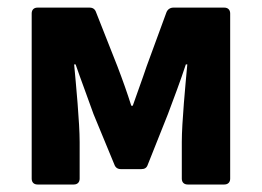

<svg xmlns="http://www.w3.org/2000/svg" viewBox="-20 -492 699 512"><path d="M64.5 -456.1V-15.6C64.5 -5.9 70.3 0 80.1 0H176.8C186.5 0 192.4 -5.9 192.4 -15.6V-113.3C192.4 -165 182.6 -267.6 177.7 -320.3H181.6C195.3 -280.3 215.8 -226.6 229.5 -187.5L285.2 -52.7C288.1 -44.9 293.9 -41 302.7 -41H356.4C365.2 -41 371.1 -43.9 374 -52.7L427.7 -187.5C442.4 -226.6 461.9 -278.3 475.6 -320.3H479.5C474.6 -267.6 464.8 -165 464.8 -113.3V-15.6C464.8 -5.9 470.7 0 480.5 0H578.1C587.9 0 593.8 -5.9 593.8 -15.6V-456.1C593.8 -465.8 587.9 -471.7 578.1 -471.7H442.4C433.6 -471.7 426.8 -466.8 423.8 -459L371.1 -315.4C358.4 -277.3 345.7 -244.1 334 -210H330.1C319.3 -244.1 307.6 -277.3 293 -315.4L236.3 -459C233.4 -467.8 227.5 -471.7 218.8 -471.7H80.1C70.3 -471.7 64.5 -465.8 64.5 -456.1Z"/></svg>

Font: Ed Sans Neue
Style: Bold
Weight: 700
Designer: Stephen Hutchings
Version: Version 1.004;PS 001.004;hotconv 1.0.88;makeotf.lib2.5.64775